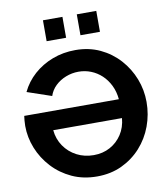

<svg xmlns="http://www.w3.org/2000/svg" viewBox="-97 -991 940 1077"><g transform="rotate(-10 373.0 -452.5)"><path d="M369 5Q290.4 5 226.5 -24.5Q162.5 -54.1 116.3 -104.2Q70 -154.3 45.1 -216.5Q20.2 -278.7 20.2 -344Q20.2 -359.7 21.7 -375.1Q23.1 -390.5 24.6 -400.6H563.6Q559.5 -444.4 542.2 -479.8Q524.8 -515.2 498 -540.3Q471.1 -565.3 437.6 -578.6Q404.1 -591.9 367.1 -591.9Q329.2 -591.9 294.5 -578.2Q259.9 -564.6 234.6 -540.3Q209.3 -515.9 198.6 -483.2L60.4 -530.3Q86.8 -585.6 133 -626.9Q179.3 -668.2 240.2 -691.4Q301 -714.5 370.6 -714.5Q447.7 -714.5 510.6 -685Q573.5 -655.4 619.2 -604.8Q664.8 -554.1 689.4 -490.7Q714 -427.2 714 -358.9Q714 -287.5 689.7 -221.7Q665.3 -156 619.6 -105.3Q573.8 -54.5 510.7 -24.8Q447.5 5 369 5ZM371.4 -116.1Q423.1 -116.1 464.4 -138.6Q505.7 -161 531.9 -201Q558 -240.9 562.5 -293.3H170.9Q175.8 -242 203.4 -201.8Q231.1 -161.5 274.7 -138.8Q318.2 -116.1 371.4 -116.1ZM221.1 -791.4V-910.5H332.1V-791.4ZM413.8 -791.4V-910.5H524.8V-791.4Z"/></g></svg>

Font: Raleway Thin
Style: Regular
Weight: 100
Designer: Matt McInerney, Pablo Impallari, Rodrigo Fuenzalida
Foundry: Matt McInerney, Pablo Impallari, Rodrigo Fuenzalida
Version: Version 4.026